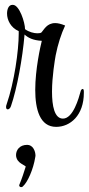

<svg xmlns="http://www.w3.org/2000/svg" viewBox="-20 -517 365 790"><path d="M211 5C269 5 325 -42 325 -135V-140C325 -148 323 -151 320 -151C317 -151 313 -147 312 -142C304 -113 281 -29 239 -29C204 -29 194 -81 194 -140C194 -202 206 -272 209 -289C218 -335 232 -378 248 -412C231 -419 218 -422 207 -422C173 -422 161 -395 151 -384C148 -381 142 -380 134 -380C120 -380 99 -385 83 -397C83 -424 60 -497 33 -497H31C16 -497 9 -480 9 -461C9 -435 24 -403 57 -389V-378C57 -309 39 -179 7 -87C5 -83 5 -79 5 -76C5 -70 8 -67 12 -67C16 -67 22 -71 25 -80C50 -152 73 -278 81 -375C95 -362 115 -351 152 -349C146 -325 125 -232 125 -147C125 -67 144 5 211 5ZM67 253C69 253 73 252 75 249C93 233 117 181 125 130C125 128 126 126 126 124C126 104 115 79 92 79C60 79 46 101 46 121C46 130 49 137 53 143C63 156 69 156 86 168C79 191 69 221 60 242C59 244 59 245 59 246C59 250 63 253 67 253Z"/></svg>

Font: Style Script
Style: Regular
Weight: 400
Designer: Robert E. Leuschke
Foundry: Robert E. Leuschke
Version: Version 1.010